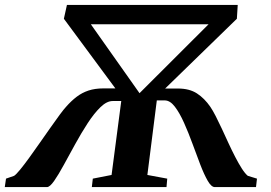

<svg xmlns="http://www.w3.org/2000/svg" viewBox="-48 -763 1106 783"><path d="M-28.5 0 -23.5 -34.5 9.5 -46Q17.5 -51 33.8 -70.8Q50 -90.5 70.8 -119.2Q91.5 -148 114 -180Q136.5 -212 157.5 -242Q178.5 -272 195.5 -295Q212.5 -318 221.5 -327.5Q242.5 -351.5 264.5 -368.2Q286.5 -385 313 -393.8Q339.5 -402.5 373.5 -402.5H422.5L212.5 -686.5L225 -743H921.5L918 -686.5L625.5 -402H677.5Q724.5 -402 755.2 -382Q786 -362 810 -327Q819.5 -313 831.5 -289.8Q843.5 -266.5 856.8 -237.8Q870 -209 883.8 -179.2Q897.5 -149.5 911.5 -122.5Q925.5 -95.5 938.5 -75.2Q951.5 -55 962.5 -46L1000 -34.5L996 0H828Q814 0 799.2 -25.5Q784.5 -51 769 -91.2Q753.5 -131.5 737 -176.8Q720.5 -222 702.5 -262.2Q684.5 -302.5 665 -328Q645.5 -353.5 624 -353.5H591.5L553 -49.5L634 -34.5L631 0H326.5L330.5 -34.5L407 -49.5L446.5 -351H411.5Q387.5 -351 361.5 -325.8Q335.5 -300.5 309.5 -260.5Q283.5 -220.5 258.8 -175.5Q234 -130.5 212.2 -90.5Q190.5 -50.5 172.8 -25.2Q155 0 143.5 0ZM521 -383 802.5 -664H322.5Z"/></svg>

Font: Merriweather 72pt
Style: Bold Italic
Weight: 700
Italic angle: -7.8°
Version: Version 2.101